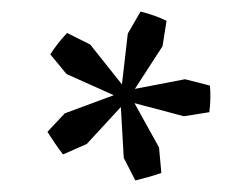

<svg xmlns="http://www.w3.org/2000/svg" viewBox="-20 -720 429 332"><path d="M191 -549 95 -592 67 -626Q79 -645 96 -663L136 -643L202 -560ZM89 -453Q82 -462 75.5 -471.5Q69 -481 62 -492L92 -524L192 -561L201 -548L130 -471ZM214 -408 194 -447 188 -552 204 -557 255 -465 259 -421Q248 -417 237 -414Q226 -411 214 -408ZM298 -519 196 -546V-563L300 -583L343 -572Q345 -550 342 -526ZM204 -552 189 -558 201 -662 223 -700Q235 -697 246.5 -693Q258 -689 268 -684L261 -640Z"/></svg>

Font: Piazzolla Thin SemiBold
Style: Regular
Weight: 600
Version: Version 2.005